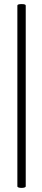

<svg xmlns="http://www.w3.org/2000/svg" viewBox="-20 -758 208 940"><path d="M86 -738Q106 -738 106 -731V154Q106 158 100 160Q94 162 86 162Q77 162 71 160Q65 158 65 154V-731Q65 -738 86 -738Z"/></svg>

Font: Cormorant Garamond Medium
Style: Regular
Weight: 500
Designer: Christian Thalmann (Catharsis Fonts)
Foundry: Catharsis Fonts
Version: Version 4.000